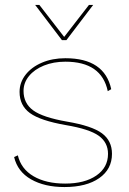

<svg xmlns="http://www.w3.org/2000/svg" viewBox="-20 -745 519 775"><path d="M37 -111 52 -118Q65 -63 115.5 -33.5Q166 -4 243 -4Q322 -4 369 -36.5Q416 -69 416 -124Q416 -170 378.5 -197Q341 -224 246 -240Q143 -258 101 -288.5Q59 -319 59 -374Q59 -412 83 -443Q107 -474 149 -492Q191 -510 244 -510Q402 -510 429 -385L415 -377Q390 -496 244 -496Q196 -496 157.5 -480.5Q119 -465 97 -438Q75 -411 75 -378Q75 -328 114 -299.5Q153 -271 251 -254Q351 -237 391.5 -207Q432 -177 432 -124Q432 -62 380.5 -26Q329 10 240 10Q160 10 105.5 -21Q51 -52 37 -111ZM248 -583H230L122 -725H139L239 -596L339 -725H356Z"/></svg>

Font: Work Sans Thin
Style: Regular
Weight: 260
Designer: Wei Huang
Foundry: Wei Huang
Version: Version 1.500